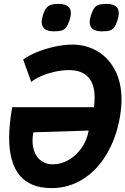

<svg xmlns="http://www.w3.org/2000/svg" viewBox="-20 -959 644 986"><path d="M604 -447Q604 -406 595.5 -356.5Q576.5 -249 527.2 -166.5Q478 -84 405 -38.5Q332 7 245 7Q27 7 27 -252.5Q27 -321 42.5 -408.5H462.5Q466 -433 466 -458Q466 -528.5 432.2 -563.8Q398.5 -599 335.5 -599Q297 -599 257.8 -589.8Q218.5 -580.5 187.2 -566.2Q156 -552 140.5 -538L99 -653Q125.5 -673 168.2 -690.8Q211 -708.5 260 -719.2Q309 -730 352.5 -730Q420 -730 477.2 -697.8Q534.5 -665.5 569.2 -601.5Q604 -537.5 604 -447ZM147 -237.5Q147 -200.5 159.8 -172.8Q172.5 -145 196 -130Q219.5 -115 251 -115Q292.5 -115 331.8 -137.2Q371 -159.5 398.8 -199.2Q426.5 -239 435.5 -288.5L151 -279.5Q147 -255.5 147 -237.5ZM194 -845.5Q194 -860.5 201 -883Q208.5 -906.5 218.8 -918.5Q229 -930.5 243.2 -934.8Q257.5 -939 280.5 -939Q344 -939 344 -891.5Q344 -875.5 336.5 -853.5Q328.5 -829.5 319.5 -818Q310.5 -806.5 296.5 -802.2Q282.5 -798 258 -798Q194 -798 194 -845.5ZM440.5 -845.5Q440.5 -860 447.5 -882Q456 -907 465.2 -919Q474.5 -931 488.5 -935Q502.5 -939 527 -939Q590 -939 590 -891.5Q590 -876.5 583 -854Q575 -829.5 566.2 -818Q557.5 -806.5 543.5 -802.2Q529.5 -798 504 -798Q440.5 -798 440.5 -845.5Z"/></svg>

Font: JuliaMono
Style: Bold Italic
Weight: 700
Italic angle: -9°
Monospace: yes
Designer: cormullion
Foundry: corm
Version: Version 0.057; ttfautohint (v1.8.4)